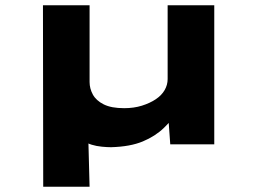

<svg xmlns="http://www.w3.org/2000/svg" viewBox="-20 -551 989 733"><path d="M145 162 144 -531H322V-238Q322 -213 334.5 -190Q347 -167 376 -152.5Q405 -138 454 -138Q491 -138 521.5 -147.5Q552 -157 574.5 -172Q597 -187 608.5 -207Q620 -227 620 -249V-531H798V0H630L624 -83L667 -136Q639 -95 606 -63Q573 -31 525 -11Q477 9 404 11Q389 11 368.5 9Q348 7 330 1.5Q312 -4 302 -13L316 -66L322 162Z"/></svg>

Font: Lexend Zetta
Style: Bold
Weight: 700
Designer: Bonnie Shaver-Troup, Thomas Jockin
Foundry: Lexend
Version: Version 1.007